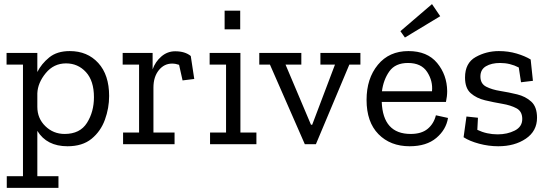

<svg xmlns="http://www.w3.org/2000/svg" viewBox="-20 -703 2677 936"><path d="M512 -235Q512 -176 491.5 -119.5Q471 -63 426.5 -26.5Q382 10 309 10Q208 10 162 -65V156H265V213H13V156H92V-388H12V-445H162V-352Q182 -392 220 -423Q258 -454 320 -454Q406 -454 459 -396Q512 -338 512 -235ZM438 -229Q438 -309 399 -351.5Q360 -394 302 -394Q242 -394 203 -346.5Q164 -299 162 -248V-182Q162 -126 201 -88Q240 -50 295 -50Q370 -50 404 -104Q438 -158 438 -229Z M834 -453Q882 -453 910 -430L927 -318L870 -311L853 -387Q836 -393 819 -393Q780 -393 754 -360.5Q728 -328 728 -276V-57H831V0H580V-57H658V-388H578V-445H724V-365Q737 -402 766.5 -427.5Q796 -453 834 -453Z M1075 -560V-651H1151V-560ZM1230 0H1004V-57H1082V-388H1002V-445H1152V-57H1230Z M1737 -388H1683L1520 0H1466L1296 -388H1244V-445H1449V-388H1372L1496 -95H1502L1613 -388H1542V-445H1737Z M2126 -624 1954 -520 1932 -551 2086 -683ZM2164 -128Q2155 -71 2107 -30.5Q2059 10 1977 10Q1883 10 1825 -49Q1767 -108 1767 -216Q1767 -320 1822 -387Q1877 -454 1971 -454Q2063 -454 2111 -396Q2159 -338 2160 -259Q2160 -233 2154 -206H1841Q1847 -50 1982 -50Q2035 -50 2065 -75Q2095 -100 2105 -141ZM2086 -258Q2091 -308 2062.5 -352Q2034 -396 1969 -396Q1907 -396 1878 -355Q1849 -314 1842 -258Z M2598 -129Q2598 -64 2543.5 -27Q2489 10 2409 10Q2362 10 2315.5 -2.5Q2269 -15 2240 -34L2254 -135L2310 -129L2307 -70Q2353 -48 2406 -48Q2453 -48 2489.5 -66.5Q2526 -85 2526 -123Q2526 -160 2498 -175Q2470 -190 2428.5 -197Q2387 -204 2345 -214Q2303 -224 2275 -248.5Q2247 -273 2247 -325Q2247 -396 2299 -425Q2351 -454 2412 -454Q2458 -454 2498.5 -442Q2539 -430 2567 -413L2578 -309L2520 -302L2509 -374Q2467 -396 2418 -396Q2376 -396 2349 -380Q2322 -364 2322 -330Q2322 -295 2350 -280.5Q2378 -266 2419 -259.5Q2460 -253 2501 -243Q2542 -233 2570 -207.5Q2598 -182 2598 -129Z"/></svg>

Font: Zilla Slab
Style: Regular
Weight: 400
Designer: Typotheque.com
Foundry: Typotheque type foundry
Version: Version 1.1; 2017; ttfautohint (v1.6)